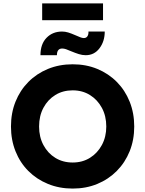

<svg xmlns="http://www.w3.org/2000/svg" viewBox="-20 -1090 847 1120"><path d="M404 10Q326 10 260 -17Q194 -44 145.5 -92.5Q97 -141 70.5 -207.5Q44 -274 44 -352Q44 -431 70.5 -497Q97 -563 145.5 -612Q194 -661 260 -688Q326 -715 404 -715Q482 -715 547.5 -688Q613 -661 661.5 -612Q710 -563 736.5 -496.5Q763 -430 763 -352Q763 -274 736.5 -208Q710 -142 661.5 -93Q613 -44 547.5 -17Q482 10 404 10ZM404 -142Q461 -142 505 -169.5Q549 -197 574.5 -244.5Q600 -292 600 -352Q600 -413 574.5 -460.5Q549 -508 505 -535.5Q461 -563 404 -563Q347 -563 303 -536Q259 -509 233.5 -461.5Q208 -414 208 -352Q208 -291 233.5 -243.5Q259 -196 303 -169Q347 -142 404 -142ZM480 -768Q460 -768 439.5 -774.5Q419 -781 395 -791Q377 -799 365 -803Q353 -807 343 -807Q312 -807 312 -768H216Q216 -833 251.5 -869.5Q287 -906 342 -906Q360 -906 378 -900.5Q396 -895 421 -884Q437 -877 448.5 -872.5Q460 -868 469 -868Q483 -868 490 -878.5Q497 -889 496 -906H591Q591 -849 560.5 -808.5Q530 -768 480 -768ZM226 -972V-1070H581V-972Z"/></svg>

Font: Readex Pro bold
Style: Bold
Weight: 700
Designer: Bonnie Shaver-Troup, Thomas Jockin
Foundry: Lexend
Version: Version 1.200; ttfautohint (v1.8.3)